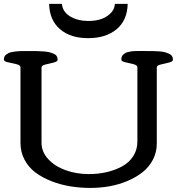

<svg xmlns="http://www.w3.org/2000/svg" viewBox="-27 -945 913 976"><path d="M622.1 -925.3Q620.1 -841.8 565.7 -796.4Q511.2 -751 420.9 -751Q331.1 -751 277.8 -796.9Q224.6 -842.8 222.7 -925.3H287.6Q291.5 -884.3 330.1 -861.3Q368.7 -838.4 422.4 -838.4Q501.5 -838.4 540 -882.8Q555.2 -899.9 557.1 -925.3ZM123.5 -685.5Q146.5 -685.5 159.4 -685.3Q172.4 -685.1 191.7 -683.8Q210.9 -682.6 221.9 -679.9Q232.9 -677.2 244.4 -672.6Q255.9 -668 261 -660.2Q266.1 -652.3 266.1 -642.1Q266.1 -631.8 245.6 -627Q225.1 -622.1 204.6 -617.2Q184.1 -612.3 184.1 -602.5V-219.2Q184.1 -172.9 218.3 -136Q252.4 -99.1 307.1 -79.6Q361.8 -60.1 424.8 -60.1Q473.1 -60.1 516.6 -70.3Q560.1 -80.6 595.2 -100.1Q630.4 -119.6 650.9 -152.1Q671.4 -184.6 671.4 -225.6V-602.5Q671.4 -613.8 651.1 -618.9Q630.9 -624 610.4 -628.4Q589.8 -632.8 589.8 -642.1Q589.8 -649.9 592 -656.5Q594.2 -663.1 599.6 -667.5Q605 -671.9 610.1 -675.3Q615.2 -678.7 624.8 -680.7Q634.3 -682.6 640.6 -683.8Q647 -685.1 659.7 -685.3Q672.4 -685.5 678.7 -685.8Q685.1 -686 699.2 -685.8Q713.4 -685.5 718.8 -685.5Q739.3 -685.5 752.2 -685.3Q765.1 -685.1 782.5 -683.8Q799.8 -682.6 810.5 -679.7Q821.3 -676.8 831.8 -672.1Q842.3 -667.5 847.2 -659.9Q852.1 -652.3 852.1 -642.1Q852.1 -631.8 831.5 -627Q811 -622.1 790.5 -617.2Q770 -612.3 770 -602.5V-215.3Q770 -170.9 750.5 -133.5Q731 -96.2 698.2 -70.1Q665.5 -43.9 621.8 -25.4Q578.1 -6.8 530.3 1.7Q482.4 10.3 432.6 10.3Q380.4 10.3 330.6 2.2Q280.8 -5.9 234.6 -23.9Q188.5 -42 153.6 -67.9Q118.7 -93.8 97.9 -132.8Q77.1 -171.9 77.1 -218.8V-602.5Q77.1 -613.8 56.2 -618.9Q35.2 -624 13.9 -628.4Q-7.3 -632.8 -7.3 -642.1Q-7.3 -649.9 -4.6 -656.2Q-2 -662.6 4.2 -667.2Q10.3 -671.9 16.1 -675Q22 -678.2 33 -680.2Q43.9 -682.1 51.5 -683.3Q59.1 -684.6 73.5 -685.1Q87.9 -685.5 95.7 -685.5Q103.5 -685.5 119.6 -685.5Q122.1 -685.5 123.5 -685.5Z"/></svg>

Font: Corben
Style: Regular
Weight: 400
Designer: vernon adams
Foundry: vernon adams
Version: Version 1.100